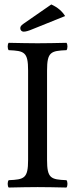

<svg xmlns="http://www.w3.org/2000/svg" viewBox="-20 -839 337 861"><path d="M191 -122V-523C191 -606 208 -611 278 -614C284 -620 284 -641 278 -647C234 -646 187 -645 148 -645C115 -645 66 -646 19 -647C13 -641 13 -620 19 -614C89 -611 106 -606 106 -523V-122C106 -39 89 -34 19 -31C13 -25 13 -4 19 2C64 1 113 0 149 0C185 0 233 1 278 2C284 -4 284 -25 278 -31C208 -34 191 -39 191 -122ZM210 -819 86 -733C73 -724 71 -719 71 -712C71 -704 77 -697 86 -697C95 -697 107 -700 128 -709L272 -767C259 -788 239 -806 210 -819Z"/></svg>

Font: Libertinus Math
Style: Regular
Weight: 400
Designer: Philipp H. Poll, Khaled Hosny
Foundry: Caleb Maclennan
Version: Version 7.050;RELEASE